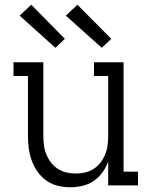

<svg xmlns="http://www.w3.org/2000/svg" viewBox="-20 -783 640 811"><path d="M277 8Q250 8 223.5 1.5Q197 -5 175.5 -20.5Q154 -36 138.5 -58Q123 -80 114 -105Q105 -130 101.5 -156.5Q98 -183 98 -210V-462H37V-520H163V-210Q163 -190 165.5 -170Q168 -150 175.5 -131.5Q183 -113 195 -97Q207 -81 224 -70Q241 -59 260.5 -54.5Q280 -50 300 -50Q320 -50 339.5 -54.5Q359 -59 376 -70Q393 -81 405 -97Q417 -113 424.5 -131.5Q432 -150 434.5 -170Q437 -190 437 -210V-462H377V-520H502V-58H563V0H437V-100Q428 -76 412.5 -54.5Q397 -33 375.5 -18.5Q354 -4 328 2Q302 8 277 8ZM410 -581 258 -717 307 -763 450 -619ZM214 -581 63 -717 112 -763 254 -619Z"/></svg>

Font: Iosevka Etoile Light
Style: Regular
Weight: 300
Designer: Belleve Invis
Foundry: Belleve Invis
Version: Version 25.0.1; ttfautohint (v1.8.4)